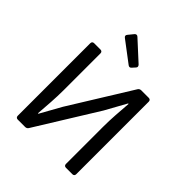

<svg xmlns="http://www.w3.org/2000/svg" viewBox="-226 -970 1109 1109"><g transform="rotate(45 328.0 -416.0)"><path d="M209 -771.5 336.9 -674.8C344.7 -668.9 352.5 -669.9 358.4 -676.8L376 -696.3C382.8 -703.1 380.9 -711.9 374 -718.8L255.9 -827.1C249 -834 240.2 -834 233.4 -826.2L207 -793.9C200.2 -786.1 200.2 -778.3 209 -771.5ZM89.8 -608.4V-15.6C89.8 -5.9 95.7 0 105.5 0H166C173.8 0 181.6 -3.9 185.5 -10.7L418.9 -387.7L490.2 -516.6H494.1C489.3 -452.1 483.4 -384.8 483.4 -318.4V-15.6C483.4 -5.9 489.3 0 499 0H551.8C561.5 0 567.4 -5.9 567.4 -15.6V-608.4C567.4 -618.2 561.5 -624 551.8 -624H490.2C482.4 -624 474.6 -620.1 470.7 -613.3L237.3 -236.3L166 -108.4H162.1C167 -170.9 172.9 -242.2 172.9 -308.6V-608.4C172.9 -618.2 167 -624 157.2 -624H105.5C95.7 -624 89.8 -618.2 89.8 -608.4Z"/></g></svg>

Font: Ed Sans Neue
Style: Regular
Weight: 400
Designer: Stephen Hutchings
Version: Version 1.004;PS 001.004;hotconv 1.0.88;makeotf.lib2.5.64775